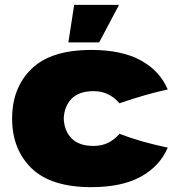

<svg xmlns="http://www.w3.org/2000/svg" viewBox="-20 -762 747 792"><path d="M366 -160Q399 -160 425 -172.5Q451 -185 473 -210Q558 -177 672 -153Q639 -76 560.5 -33Q482 10 357 10Q190 10 110 -68Q30 -146 30 -273Q30 -400 110 -478Q190 -556 357 -556Q482 -556 560.5 -513Q639 -470 672 -393Q583 -374 473 -336Q451 -361 425 -373.5Q399 -386 366 -386Q306 -386 275.5 -355Q245 -324 243 -273Q245 -222 275.5 -191Q306 -160 366 -160ZM389 -587H262L286 -742H471Z"/></svg>

Font: Mantou Sans
Style: Regular
Weight: 400
Designer: Mant0u / artakana
Foundry: Mant0u / artakana
Version: Version 1.001;October 22, 2023;FontCreator 14.0.0.2901 64-bi